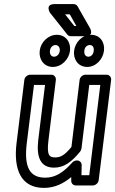

<svg xmlns="http://www.w3.org/2000/svg" viewBox="-20 -881 563 938"><path d="M111 -183 146 -466H200L167 -198C157 -114 177 -62 244 -62C294 -62 331 -91 372 -141C375 -145 377 -151 378 -155L416 -466H470L416 -25H378L379 -75C379 -88 368 -97 357 -97H354C346 -97 338 -92 333 -87C290 -39 251 -13 201 -13C126 -13 96 -63 111 -183ZM61 -183C45 -55 81 37 195 37C246 37 290 16 328 -16V3C328 14 337 25 350 25H434C445 25 460 15 462 0L523 -491C524 -502 516 -516 501 -516H397C386 -516 371 -506 369 -491L329 -163C295 -122 276 -112 250 -112C222 -112 207 -120 217 -198L253 -491C254 -502 246 -516 231 -516H127C116 -516 101 -506 99 -491ZM321 -811 353 -754H343L298 -811ZM359 -850C356 -856 348 -861 340 -861H247C198 -861 224 -819 224 -819L309 -712C313 -707 319 -704 326 -704H394C443 -704 420 -743 420 -743ZM412 -604C399 -604 390 -614 392 -633C394 -652 406 -661 419 -661C431 -661 440 -652 438 -633C436 -613 423 -604 412 -604ZM406 -554C450 -554 483 -593 488 -633C493 -674 469 -711 425 -711C381 -711 347 -674 342 -633C337 -592 361 -554 406 -554ZM244 -604C232 -604 222 -614 224 -633C226 -651 239 -661 251 -661C263 -661 274 -651 272 -633C270 -614 256 -604 244 -604ZM238 -554C282 -554 317 -592 322 -633C327 -675 301 -711 258 -711C215 -711 179 -675 174 -633C169 -592 194 -554 238 -554Z"/></svg>

Font: Falling Sky
Style: CondOuObl
Weight: 400
Designer: Paul D. Hunt
Foundry: Adobe Systems Incorporated
Version: Version 1.02